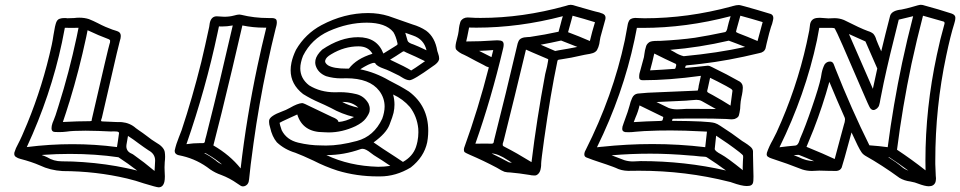

<svg xmlns="http://www.w3.org/2000/svg" viewBox="-20 -759 4040 808"><path d="M630.4 -39.6Q630.4 -48.3 631.6 -59.6Q632.8 -70.8 632.8 -82.5V-83.5Q632.8 -111.3 605.5 -126Q588.4 -137.2 563 -155.8Q541.5 -172.4 518.6 -187Q518.1 -180.7 516.1 -172.4Q513.7 -161.1 512.2 -149.9Q511.7 -146.5 511.7 -143.6Q511.7 -121.6 534.2 -112.3Q539.6 -109.9 543.9 -106.4Q587.4 -75.7 627.9 -41.5ZM557.6 -41Q519 -70.8 478.5 -97.2Q382.3 -111.3 273.9 -111.3Q218.3 -111.3 163.6 -107.4L157.7 -106.9L155.8 -106.4Q168 -102.5 178.7 -97.2Q206.1 -80.1 240.2 -80.1Q286.1 -80.1 331.1 -76.7Q426.8 -69.8 513.2 -51.3Q535.6 -46.9 557.6 -41ZM472.2 -140.1 476.1 -164.6Q479 -182.1 481 -199.2Q480.5 -203.1 476.3 -204.6Q472.2 -206.1 455.1 -206.1L448.2 -205.6Q395 -208.5 340.3 -209Q283.7 -209 260.7 -205.1Q245.1 -203.1 229.5 -203.1L210.9 -203.6Q196.8 -204.1 196.8 -219.2Q196.8 -223.6 197.8 -229.5Q200.2 -241.2 206.1 -253.7Q211.9 -266.1 225.1 -309.6L227.5 -317.4Q270.5 -453.1 302.7 -603.5L310.5 -642.1L281.2 -641.6L252.9 -642.1Q247.1 -610.8 240.7 -580.1Q193.4 -357.4 92.8 -140.1Q189.9 -152.3 284.7 -152.3Q379.9 -152.3 472.2 -140.1ZM271 -327.1Q258.3 -285.6 244.6 -245.6Q308.6 -249 356 -249H358.9Q365.2 -249 366.2 -252.4V-256.3Q437 -563.5 440.9 -573.7L442.9 -580.1Q443.4 -583.5 443.4 -587.4Q443.4 -591.3 438 -593.8Q394.5 -609.9 348.6 -631.8L342.8 -603Q312.5 -461.9 273.4 -334.5L272 -329.6ZM647.5 29.3Q639.2 29.3 585 12.7Q551.3 1 514.6 -7.8Q384.3 -38.6 243.7 -39.1Q191.4 -42 147.5 -63Q112.8 -78.1 65.9 -90.3Q55.2 -92.8 46.9 -98.6Q40 -103 40 -111.8Q40 -114.3 40.5 -117.2Q45.9 -135.3 56.6 -154.3Q69.8 -178.7 94.7 -239.3Q160.2 -398.4 197.8 -570.3Q202.1 -590.8 205.1 -611.8Q208 -628.9 211.4 -646.5L214.4 -658.2Q219.2 -676.8 231.4 -680.2Q240.2 -683.1 251 -683.1Q260.3 -683.1 262.7 -682.1Q276.9 -682.1 292 -683.1Q303.2 -684.6 313.5 -684.6Q335.4 -684.6 354 -678.7Q373.5 -670.9 391.6 -661.6Q407.2 -653.3 423.8 -646Q461.9 -630.4 465.8 -630.4Q473.1 -628.4 479.5 -625Q488.3 -619.6 488.3 -607.4Q488.3 -603 487.3 -597.7Q486.3 -593.3 484.9 -588.9Q483.4 -584.5 482.9 -581.1Q477.5 -557.1 471.2 -533.7L408.7 -263.2L405.8 -254.9Q405.3 -252.4 405.3 -250.5Q405.3 -248.5 411.1 -248L443.8 -246.6Q468.3 -245.1 492.2 -245.1Q527.3 -241.7 551.8 -219.7L564 -210.9Q581.5 -199.2 598.1 -186.5Q619.6 -169.4 635.3 -160.2Q669.4 -141.1 673.3 -119.6Q674.8 -109.9 674.8 -99.1Q674.8 -88.4 673.3 -77.1Q672.4 -65.9 672.4 -54.7Q672.4 -46.4 672.9 -38.1Q673.8 -26.4 673.8 -17.1Q673.8 -2.9 671.9 5.4Q666.5 29.3 647.5 29.3Z M764.6 -152.3Q793.9 -156.7 822.3 -156.7H834.5Q840.8 -156.7 842.3 -163.6L843.8 -172.4L848.1 -188Q853 -208 857.9 -227.5Q901.4 -398.9 959.5 -651.9Q936 -647.5 913.6 -647.5L901.4 -647.9L895.5 -620.1Q845.7 -385.3 764.6 -152.3ZM992.7 -50.3Q1017.6 -265.6 1063.5 -481.4Q1080.6 -562 1100.6 -642.6H1091.8Q1044.4 -642.6 1000 -651.9Q958 -468.8 913.1 -286.1Q891.1 -197.3 885.7 -177.7L877.9 -147Q947.3 -106.9 992.7 -50.3ZM844.7 -114.7 838.9 -115.2Q863.8 -102.1 886.2 -85Q899.4 -72.8 914.6 -66.9Q887.7 -89.8 856.4 -107.9L852.1 -110.4Q849.6 -111.3 848.1 -112.8L846.2 -113.8ZM1002.4 25.4Q997.6 25.4 993.2 22.9L978.5 13.2Q946.8 -9.3 910.6 -22.9Q886.2 -31.2 864.7 -45.9Q811.5 -87.4 747.6 -102.5L740.7 -104Q715.3 -107.4 715.3 -123V-126Q721.2 -153.3 732.9 -181.6Q738.8 -196.3 744.1 -210.4Q789.6 -347.2 827.1 -498Q843.3 -565.9 860.4 -646Q861.3 -653.8 862.8 -662.1Q868.7 -689.5 891.1 -690.4Q899.4 -690.4 906.5 -689.5Q913.6 -688.5 923.8 -688.5Q945.8 -688.5 963.9 -693.4Q979.5 -697.8 986.8 -697.8Q991.2 -697.8 994.6 -696.8Q1049.8 -683.1 1109.4 -683.1H1124.5Q1143.6 -682.6 1144.5 -670.4Q1145 -668 1145 -665Q1145 -658.2 1143.1 -650.4L1140.1 -639.2Q1122.6 -569.8 1104 -481.9Q1069.3 -318.4 1046.9 -155.8Q1032.7 -53.7 1028.3 -4.9L1026.4 6.3Q1024.9 11.7 1021 16.6Q1012.7 25.4 1002.4 25.4Z M1448.2 -470.2Q1480 -512.2 1547.4 -532.7Q1529.8 -564 1488.8 -564Q1429.2 -564 1374 -530.8Q1351.6 -518.1 1348.6 -504.4Q1348.1 -502.9 1348.1 -501.5Q1348.1 -493.2 1359.9 -484.4Q1382.8 -470.2 1439.5 -470.2ZM1675.8 -77.6Q1716.8 -100.6 1730.5 -140.1Q1734.4 -151.9 1736.8 -163.6Q1740.7 -183.1 1740.7 -202.1Q1740.7 -210 1740.2 -217.8Q1734.9 -269.5 1705.1 -308.6Q1675.8 -342.3 1634.3 -361.3Q1640.1 -340.3 1640.1 -318.8Q1640.1 -301.8 1636.2 -284.2Q1632.8 -269 1618.9 -233.4Q1605 -197.8 1552.2 -159.7Q1585.4 -136.2 1645 -98.1Q1668.9 -82.5 1675.8 -77.6ZM1571.3 -57.1Q1596.7 -57.1 1622.6 -61Q1588.4 -84.5 1552.7 -106.4L1541.5 -114.7Q1519 -132.8 1505.9 -132.8Q1501.5 -132.8 1497.1 -131.3Q1426.8 -106.4 1356.4 -106.4H1353.5Q1449.7 -60.5 1571.3 -57.1ZM1352.5 -146.5Q1410.2 -146.5 1481.9 -165.8Q1553.7 -185.1 1588.4 -259.3Q1593.3 -272.5 1595.7 -284.7Q1598.6 -298.3 1598.6 -310.5Q1598.6 -346.7 1576.2 -376.5Q1535.6 -429.7 1437 -429.7L1415.5 -429.2Q1382.8 -429.2 1352.1 -438.5Q1317.4 -452.6 1308.1 -484.4Q1306.6 -490.7 1306.6 -496.6Q1306.6 -502 1307.6 -506.8Q1312 -527.8 1335.9 -550.3Q1412.6 -602.5 1486.8 -602.5Q1567.4 -602.5 1593.3 -533.7L1638.2 -561.5Q1652.3 -569.3 1653.3 -573.2Q1653.3 -575.2 1652.3 -578.6Q1646 -606.9 1635.3 -624Q1603 -663.6 1523.4 -663.6Q1443.8 -663.6 1363.8 -627.9Q1290.5 -594.7 1255.4 -524.4Q1249.5 -509.8 1246.6 -496.1Q1243.7 -483.4 1243.7 -471.7Q1243.7 -428.7 1280.8 -399.9Q1328.1 -370.6 1389.6 -370.6L1411.1 -371.1Q1445.3 -371.1 1479 -363Q1512.7 -355 1530.8 -323.2Q1536.1 -311.5 1536.1 -299.8Q1536.1 -294.9 1535.2 -290Q1532.7 -278.8 1519.8 -261Q1506.8 -243.2 1476.1 -228Q1419.9 -201.7 1362.8 -201.7Q1352.1 -201.7 1341.3 -202.6Q1253.9 -202.6 1231 -277.3L1201.2 -263.7Q1157.2 -243.7 1156.7 -242.2V-241.7Q1156.7 -236.8 1165.5 -210.9Q1186 -170.4 1234.9 -158.7Q1283.7 -147 1330.6 -147ZM1488.3 -305.7Q1463.4 -330.1 1424.3 -330.1H1419.9Q1447.8 -314.5 1488.3 -305.7ZM1710.4 -462.4 1729.5 -474.6Q1749 -487.8 1768.6 -501.5Q1730.5 -520.5 1688.5 -538.6Q1681.6 -543 1678.7 -543Q1676.3 -543 1673.8 -541Q1662.1 -533.2 1650.4 -525.9Q1650.4 -525.4 1649.9 -525.4L1621.6 -507.8Q1689.5 -476.1 1710.4 -462.4ZM1774.9 -547.4Q1764.2 -593.8 1718.3 -609.4L1685.5 -621.1Q1690.9 -604.5 1695.3 -587.4Q1698.2 -578.6 1720.2 -571.8Q1734.9 -566.4 1774.9 -547.4ZM1579.6 -16.6H1569.8Q1481 -16.6 1400.4 -41Q1347.7 -58.1 1299.3 -83Q1252.4 -105 1222.7 -116.2Q1177.2 -129.9 1145 -160.2Q1125 -184.1 1116.7 -222.7Q1112.3 -235.8 1112.3 -246.1Q1112.3 -250 1112.8 -253.4Q1116.7 -271.5 1167 -290Q1182.6 -295.4 1200.2 -305.2Q1231.9 -323.7 1251.5 -325.2Q1257.8 -325.2 1289.1 -309.1Q1343.3 -283.7 1377 -267.1Q1399.9 -258.3 1403.3 -249.5Q1404.3 -248 1404.3 -246.6V-245.6Q1435.5 -248 1469.7 -266.6Q1417.5 -279.3 1372.6 -304.7Q1344.2 -318.8 1324.7 -327.1Q1288.1 -342.8 1255.4 -363.3Q1203.1 -404.3 1203.1 -463.4Q1203.1 -478.5 1206.5 -495.1Q1211.9 -521 1225.6 -549.3Q1264.6 -616.7 1333 -653.3Q1428.7 -704.1 1529.3 -704.1Q1574.2 -704.1 1615.2 -691.4L1715.8 -656.2Q1747.6 -647 1773.4 -629.9Q1811 -602.1 1820.3 -544.4L1823.7 -534.2Q1828.1 -522 1828.1 -513.2Q1828.1 -510.7 1827.6 -508.3Q1824.7 -494.6 1799.8 -479Q1719.7 -421.4 1703.6 -421.4Q1689.9 -421.4 1670.4 -434.1L1660.2 -440.4Q1612.8 -464.4 1596.2 -469.7Q1565.4 -480.5 1559.6 -492.2Q1558.1 -494.6 1553.7 -494.6Q1549.8 -494.6 1539.8 -491Q1529.8 -487.3 1515.9 -479.5Q1502 -471.7 1496.1 -467.3Q1559.1 -454.6 1617.7 -420.4Q1663.6 -397.5 1700.7 -374Q1782.2 -313.5 1782.2 -208.5Q1782.2 -192.9 1780.3 -176.8Q1779.3 -168.5 1777.8 -160.2Q1764.6 -98.1 1708.5 -54.2Q1646 -16.6 1579.6 -16.6Z M2048.3 -518.6 2055.7 -548.3Q2025.9 -545.9 1996.1 -544.9Q2022 -531.2 2048.3 -518.6ZM2462.4 -586.4Q2471.7 -626 2483.9 -665.5Q2437 -680.2 2389.6 -692.9L2384.3 -672.9Q2377 -647.9 2370.6 -623.5Q2417.5 -606 2462.4 -586.4ZM2316.4 -544.4 2331.5 -547.4Q2370.6 -553.7 2409.7 -561.5L2341.3 -588.4Q2298.3 -578.6 2255.4 -570.8Q2286.1 -558.1 2316.4 -544.4ZM2216.8 -76.7Q2238.3 -254.4 2274.4 -447.3L2282.2 -479.5Q2284.7 -491.2 2286.1 -500.5Q2287.1 -504.9 2287.1 -507.3Q2287.1 -509.8 2286.1 -510.3Q2252.9 -524.9 2219.7 -538.6L2193.4 -550.3Q2144 -343.8 2099.6 -167Q2096.7 -159.2 2095.7 -154.3V-150.9Q2095.7 -149.4 2095.9 -147Q2096.2 -144.5 2103.5 -141.1Q2154.3 -115.2 2214.4 -78.1ZM2134.3 -74.2 2117.2 -85Q2076.2 -112.3 2048.8 -113.3Q2085.9 -95.2 2122.1 -75.7ZM2048.3 -154.3Q2056.2 -154.3 2057.6 -160.2L2059.1 -168.5Q2109.4 -366.7 2155.8 -564.9Q2158.2 -577.6 2162.1 -585.4Q2168.9 -602.1 2200.2 -603Q2205.6 -603 2210 -603.5Q2275.4 -613.3 2330.6 -625.5Q2335.4 -641.1 2339.4 -657.7Q2343.3 -674.3 2348.6 -690.9Q2164.6 -642.6 1984.4 -642.6L1954.1 -643.1L1946.3 -604L1941.9 -584.5Q2002 -584.5 2062 -588.9L2073.2 -589.4Q2087.9 -589.4 2094.2 -585Q2099.6 -581.1 2099.6 -570.8Q2099.6 -564.9 2097.7 -556.6L2097.2 -554.7Q2047.4 -343.8 1980.5 -154.3Q2001.5 -154.8 2022.9 -154.8ZM2231 -20.5H2227.1Q2221.2 -20.5 2214.8 -21.5L2210.9 -22.5Q2162.1 -30.3 2127.4 -33.2Q2114.3 -33.2 2103 -36.1Q2093.8 -39.1 2070.8 -53.2Q2014.6 -83 1957.5 -107.4Q1939.9 -115.2 1936 -118.2Q1932.1 -121.6 1932.1 -128.9Q1932.1 -132.3 1933.1 -136.2Q1993.2 -302.2 2037.1 -475.6Q2025.9 -478.5 2015.6 -485.4Q1984.4 -501 1946.8 -521.5Q1940.4 -524.9 1933.1 -528.3Q1912.1 -536.6 1899.4 -550.8Q1897 -555.2 1897 -562.5Q1897 -569.8 1899.4 -580.6Q1901.4 -589.4 1903.8 -598.1Q1906.2 -606.9 1907.7 -613.8Q1909.2 -619.6 1910.2 -628.4Q1911.1 -640.6 1913.6 -652.8Q1914.6 -656.2 1917 -665.5Q1919.4 -674.8 1931.2 -681.6Q1939 -685.5 1948.2 -685.5Q1958 -685.5 1967.3 -684.6Q1974.6 -683.6 2002.9 -683.6Q2178.7 -683.6 2359.9 -733.9Q2373.5 -738.8 2381.8 -738.8Q2389.6 -738.8 2403.3 -733.9L2418.5 -729.5Q2446.8 -721.7 2475.1 -713.4Q2479.5 -711.9 2486.3 -710.4Q2502.4 -707.5 2517.1 -701.2Q2528.3 -695.8 2528.3 -684.6Q2528.3 -681.6 2527.8 -678.7Q2517.1 -640.6 2506.8 -602.5L2503.9 -586.4L2502 -574.2Q2499 -560.1 2492.2 -547.9Q2485.4 -538.6 2473.6 -535.2Q2461.9 -531.7 2450.7 -530.3L2439.5 -528.3Q2378.4 -514.2 2341.8 -509.3Q2330.1 -507.8 2328.4 -506.8Q2326.7 -505.9 2325.7 -501.5Q2296.9 -364.7 2270 -173.3Q2257.3 -82.5 2257.3 -69.3Q2257.3 -68.8 2257.3 -63.2Q2257.3 -57.6 2254.9 -46.4Q2252.4 -34.7 2245.4 -27.6Q2238.3 -20.5 2231 -20.5Z M2931.6 -334.5Q2922.4 -338.9 2910.2 -338.9Q2897 -338.4 2883.8 -336.9L2867.2 -335.4Q2805.2 -333 2742.7 -329.6Q2768.6 -317.4 2793.9 -304.7Q2810.1 -298.8 2830.1 -298.8Q2838.9 -298.8 2848.6 -299.6Q2858.4 -300.3 2867.2 -300.8H2909.2Q2951.2 -300.8 2992.7 -300.3Q2962.9 -317.4 2932.6 -334V-333.5ZM3106.4 -42.5Q3105.5 -43.9 3105.5 -53.2Q3105.5 -63 3106.4 -80.1L3107.4 -96.2V-99.1Q3107.4 -101.6 3106.9 -104.2Q3106.4 -106.9 3091.8 -118.7Q3044.4 -155.3 2993.7 -188L2987.8 -132.3Q2987.8 -123.5 3015.6 -108.9Q3041 -95.2 3106.4 -42.5ZM3035.2 -41.5Q2996.6 -70.3 2955.1 -96.7Q2950.2 -100.1 2935.5 -100.1Q2930.7 -100.1 2927.2 -100.6Q2892.6 -104.5 2884.8 -104.5Q2797.4 -112.3 2716.3 -112.3Q2635.7 -112.3 2553.7 -105.5Q2580.6 -95.7 2607.4 -85Q2624.5 -79.6 2643.6 -79.6Q2651.4 -79.6 2659.7 -80.3Q2668 -81.1 2676.8 -81.1Q2861.8 -81.1 3035.2 -41.5ZM2492.2 -139.2 2513.2 -141.6 2510.3 -141.1Q2619.1 -152.8 2725.6 -152.8Q2837.9 -152.8 2947.8 -139.6Q2951.2 -173.8 2955.1 -205.1L2932.6 -206.1Q2858.9 -210 2803.7 -210L2750 -209.5Q2678.2 -207.5 2654.8 -204.6Q2639.6 -202.6 2625.5 -202.6Q2618.2 -202.6 2611.3 -203.1Q2598.6 -205.6 2598.6 -215.8V-217.3L2599.6 -226.1Q2601.6 -233.4 2604.5 -240.7Q2625.5 -297.4 2629.2 -313.7Q2632.8 -330.1 2640.1 -346.4Q2647.5 -362.8 2663.6 -365.2Q2706.1 -369.6 2748 -370.6Q2771 -371.1 2897.9 -377Q2907.2 -377.9 2916 -377.9Q2917 -377.9 2919.4 -390.1Q2920.4 -394.5 2920.4 -397.9L2929.7 -439.9Q2795.4 -421.4 2685.1 -421.4Q2669.9 -421.4 2669.9 -433.1V-437Q2669.9 -443.8 2671.4 -450.7L2673.3 -457.5Q2681.6 -487.8 2689.9 -518.6Q2690.9 -524.4 2691.9 -532.2Q2692.9 -540 2694.3 -546.9Q2695.8 -554.2 2699 -564.5Q2702.1 -574.7 2713.4 -582Q2722.2 -586.9 2745.6 -586.9H2756.8Q2842.3 -591.3 2904.3 -600.1Q2960.4 -608.9 3031.7 -624Q3037.6 -626 3041 -640.1L3041.5 -643.1Q3045.9 -663.1 3054.7 -690.9Q2866.7 -641.6 2684.1 -641.6H2660.2Q2655.8 -617.2 2650.4 -592.3Q2601.6 -361.8 2492.2 -139.2ZM2825.7 -489.3Q2779.3 -510.3 2733.4 -533.7Q2725.6 -498 2715.8 -462.9Q2772.9 -465.8 2811 -468.8H2815.9Q2818.8 -468.8 2820.6 -469.7Q2822.3 -470.7 2823.7 -475.6L2826.7 -488.8Q2826.2 -486.8 2825.7 -486.3H2824.7Q2824.2 -486.8 2824.5 -487.5Q2824.7 -488.3 2824.7 -488.8ZM2857.4 -522.5Q3001 -536.1 3115.7 -561.5Q3082 -575.2 3046.9 -587.9Q2923.3 -559.1 2800.8 -549.3Q2809.1 -545.4 2817.9 -540Q2837.4 -527.3 2857.4 -522.5ZM3168 -586.4Q3177.2 -621.6 3189.5 -666Q3142.6 -680.2 3095.7 -692.9Q3087.9 -667 3081.1 -640.6L3078.6 -630.9Q3078.1 -628.9 3077.6 -626V-625.5Q3077.6 -623 3088.4 -618.7Q3123.5 -605.5 3168 -586.4ZM2771.5 -266.6Q2721.7 -291.5 2671.4 -315.4Q2666 -290.5 2654.3 -264.2L2647 -245.1Q2696.3 -248.5 2757.3 -250Q2765.1 -250 2767.1 -252Q2769 -253.9 2769.5 -257.8L2771 -264.2V-265.6ZM3054.2 -314.5Q3057.1 -340.3 3061 -366.2Q3062.5 -373 3062.5 -377Q3062 -382.3 3052.2 -387.7Q3043.9 -392.1 3036.1 -397Q2996.1 -418.5 2968.3 -431.6L2958 -384.3L2956.5 -379.4Q2956.1 -377 2956.1 -373.5Q2956.1 -370.1 2980 -358.4Q3018.1 -337.4 3054.2 -314.5ZM3122.6 23.9Q3101.6 23.9 3060.5 9.3Q3052.7 6.3 3048.8 5.9Q2866.2 -40.5 2668.9 -40.5L2623.5 -40Q2594.7 -40.5 2570.8 -52.7L2559.6 -57.1Q2531.7 -67.4 2503.7 -76.4Q2475.6 -85.4 2448.2 -96.2Q2439 -99.6 2439 -109.4Q2439 -111.8 2439.5 -114.7Q2440.9 -121.6 2444.8 -127.9Q2559.6 -355.5 2609.4 -589.4Q2616.2 -623.5 2622.1 -657.7Q2623 -662.6 2626 -668.9Q2631.3 -682.6 2652.8 -683.6Q2660.6 -683.6 2667.7 -682.9Q2674.8 -682.1 2692.4 -682.1Q2874.5 -682.1 3058.6 -731.9L3063.5 -733.4Q3078.6 -737.8 3088.4 -737.8Q3093.8 -737.8 3100.3 -735.8Q3106.9 -733.9 3115.2 -731.9Q3161.6 -719.2 3223.6 -700.2Q3234.4 -695.8 3234.4 -683.1Q3234.4 -680.7 3233.9 -678.2L3232.4 -670.9Q3230 -658.2 3224.6 -645.5Q3218.3 -626.5 3206.5 -577.1L3201.7 -555.7Q3196.3 -538.6 3174.3 -535.2Q3043.5 -503.4 2932.6 -490.7Q2902.3 -486.8 2873 -484.4Q2865.7 -483.4 2865.2 -481.7Q2864.7 -480 2863.3 -473.1Q2910.2 -477.1 2957 -482.4H2959Q2966.3 -482.4 2977.5 -476.1Q2980.5 -474.1 2983.4 -473.1Q3037.1 -447.3 3093.3 -415.5Q3106 -406.7 3106 -391.1V-388.7Q3105.5 -374.5 3102.5 -359.9L3100.6 -351.6Q3096.2 -330.6 3095.7 -316.9Q3095.7 -301.3 3092.3 -285.6Q3091.8 -283.7 3089.6 -273.9Q3087.4 -264.2 3071.3 -258.3Q3064.5 -256.8 3057.1 -256.8Q3051.3 -256.8 3045.7 -257.6Q3040 -258.3 3035.2 -258.3Q2983.9 -260.3 2925.8 -260.3Q2849.6 -260.3 2817.9 -259.3Q2810.5 -259.3 2810.1 -258.1Q2809.6 -256.8 2808.1 -250.5Q2961.9 -249.5 2988.3 -241.2Q2999 -237.8 3011.2 -229.5Q3060.5 -198.2 3103.5 -165.5Q3108.4 -162.1 3115.2 -158.2Q3127 -150.9 3137.7 -141.8Q3148.4 -132.8 3148.9 -122.1V-106.4Q3148.9 -82.5 3149.9 -59.1Q3150.9 -33.2 3150.9 -16.6Q3150.9 -5.9 3150.4 1Q3149.9 5.9 3149.4 8.3Q3147 20.5 3134.3 22.9Q3128.9 23.9 3122.6 23.9Z M3875 -42Q3874.5 -62.5 3874.5 -83Q3874.5 -303.7 3922.4 -527.3Q3936 -592.8 3954.6 -658.2Q3955.1 -660.2 3955.1 -661.6Q3955.1 -668 3948.7 -668.9L3864.3 -692.9Q3837.9 -591.8 3815.9 -490.2Q3777.8 -309.6 3754.9 -128.9Q3816.9 -87.9 3875 -42ZM3802.7 -41Q3763.7 -70.3 3722.2 -97.2L3717.8 -97.7Q3755.9 -73.2 3769.5 -61.5Q3784.7 -46.9 3802.7 -41ZM3492.7 -89.8Q3505.4 -136.2 3517.3 -181.9Q3529.3 -227.5 3531.7 -234.9L3534.7 -245.1Q3536.1 -251.5 3536.1 -255.9Q3536.1 -260.7 3534.7 -264.2Q3501.5 -338.9 3470.2 -414.6Q3442.4 -313.5 3403.8 -213.9L3374 -141.1Q3449.2 -110.4 3492.7 -89.8ZM3406.2 -80.6Q3374 -94.7 3341.3 -107.4L3340.3 -106.9H3337.9L3340.8 -107.4L3320.3 -106L3341.3 -97.7Q3371.6 -82 3406.2 -80.6ZM3653.3 -385.3 3671.9 -470.7 3622.1 -584.5Q3587.4 -599.6 3552.7 -615.7Q3577.6 -560.1 3653.3 -385.3ZM3260.3 -139.2Q3293.9 -143.6 3327.6 -146.5Q3338.4 -147.9 3344.2 -167L3346.7 -174.8Q3369.6 -227.1 3397 -307.6Q3426.8 -394 3434.6 -432.6L3438 -452.6Q3441.9 -471.7 3450.2 -487.8Q3459 -500 3473.1 -500Q3482.9 -500 3487.3 -491.2L3487.8 -490.7L3494.1 -474.6L3493.7 -475.1Q3564 -297.4 3638.7 -147.5Q3680.2 -144.5 3715.8 -139.6Q3738.8 -316.9 3776.4 -494.6Q3797.4 -592.8 3822.8 -690.9Q3792.5 -683.1 3762.2 -676.3Q3722.7 -521.5 3698.7 -409.7Q3686 -348.6 3685.1 -341.8Q3684.1 -335 3682.6 -327.6Q3681.6 -324.2 3679.9 -316.9Q3678.2 -309.6 3670.9 -302.7Q3662.1 -295.9 3655.8 -295.9Q3647.9 -295.9 3641.6 -304.7Q3636.7 -311.5 3608.4 -377.9Q3502.9 -624.5 3493.2 -638.7Q3490.7 -641.6 3482.4 -641.6H3427.7Q3423.3 -615.7 3418 -589.4Q3369.1 -360.8 3260.3 -139.2ZM3888.7 24.9Q3873 24.9 3843.3 13.7Q3832.5 8.8 3811.5 4.9Q3785.2 1.5 3765.6 -10.3Q3691.9 -64 3621.6 -103.5Q3610.4 -110.4 3605 -119.1Q3594.2 -133.8 3563.5 -201.7Q3525.9 -62.5 3522 -53.7Q3516.1 -41 3500 -39.6L3466.3 -40Q3447.3 -41 3427.7 -41Q3419.9 -41 3412.1 -40.3Q3404.3 -39.6 3396.5 -39.6Q3375.5 -39.6 3356 -45.9Q3293 -70.8 3228 -91.8Q3218.3 -94.7 3211.4 -99.6Q3206.5 -103 3206.5 -109.9Q3206.5 -113.3 3207.5 -116.7Q3216.8 -143.6 3231.9 -169.9Q3240.7 -186 3248 -201.7Q3332 -385.3 3374.5 -577.1L3385.7 -630.9Q3387.7 -650.4 3389.2 -657.7Q3394.5 -682.1 3420.4 -683.6L3430.7 -684.1Q3437 -684.1 3466.3 -681.6Q3473.1 -681.6 3479.5 -682.1Q3485.8 -682.6 3491.7 -682.6Q3512.7 -682.6 3531.7 -674.8Q3602.1 -639.2 3632.3 -628.4Q3646 -624.5 3655.3 -616.7Q3664.1 -606.4 3668 -591.3Q3674.3 -574.7 3688.5 -543Q3706.5 -618.2 3726.1 -693.4Q3733.4 -714.8 3773.4 -718.8Q3795.4 -723.1 3817.4 -729.5Q3847.7 -738.8 3855 -738.8Q3862.8 -738.8 3872.1 -735.4Q3927.2 -720.7 3984.4 -702.1Q4000 -696.8 4000.5 -685.1Q4000.5 -678.7 3999 -671.4Q3998 -665.5 3995.6 -658.7Q3980 -609.9 3961.9 -523.9Q3916 -307.6 3916 -82.5V-68.4Q3917 -28.8 3918 -19.5Q3918.9 -14.2 3918.9 -8.8Q3918.9 -1 3917 6.8Q3910.6 24.9 3888.7 24.9Z"/></svg>

Font: Third Street
Style: Regular
Weight: 400
Designer: GGBotNet
Foundry: GGBotNet
Version: 0.90